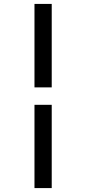

<svg xmlns="http://www.w3.org/2000/svg" viewBox="-20 -869 440 980"><path d="M244 91V-334H156V91ZM244 -423V-849H156V-423Z"/></svg>

Font: UoqMunThenKhung
Style: Regular
Weight: 400
Designer: Font-Kai, 金井和夫, 宇文滿月
Foundry: Kazuo Kanai, Moonlit Owen
Version: Version 1.197